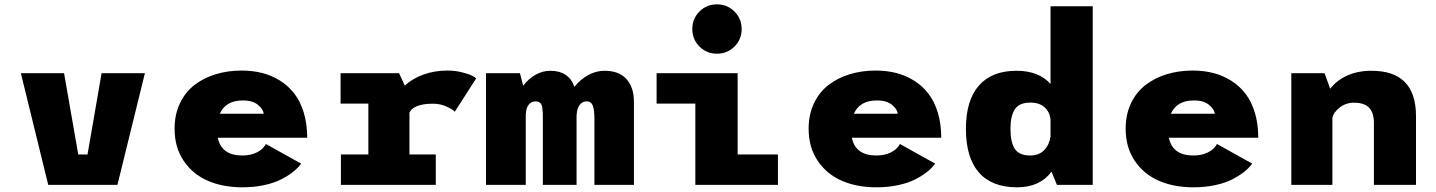

<svg xmlns="http://www.w3.org/2000/svg" viewBox="-20 -828 6430 860"><path d="M435 -500H629L506 0H196L73.5 -500H267L330.5 -136H372Z M1329 -95Q1315 -76 1293.5 -58.8Q1272 -41.5 1240.2 -25Q1208.5 -8.5 1163.2 1.2Q1118 11 1065.5 11Q979 11 911.5 -18Q844 -47 803 -107.2Q762 -167.5 762 -251.5Q762 -314.5 785.5 -364.5Q809 -414.5 850 -446.5Q891 -478.5 945.2 -495.2Q999.5 -512 1062.5 -512Q1111.5 -512 1154.5 -501Q1197.5 -490 1234.8 -466.5Q1272 -443 1298.8 -408.2Q1325.5 -373.5 1340.8 -323Q1356 -272.5 1356 -211H955.5Q972 -131.5 1065.5 -131.5Q1102 -131.5 1130.2 -145.2Q1158.5 -159 1171 -183ZM1067 -378Q991 -378 964.5 -318.5H1161Q1159.5 -338.5 1135.2 -358.5Q1111 -378.5 1067 -378Z M1814 -136H1932V0H1507V-136H1630V-364H1505.5V-500H1767.5L1793 -444.5Q1827.5 -476.5 1877 -494.2Q1926.5 -512 1985 -512Q2018.5 -512 2049 -504.2Q2079.5 -496.5 2094 -489.2Q2108.5 -482 2113 -477L2017 -327.5Q2007 -338.5 1979.2 -351Q1951.5 -363.5 1919.5 -363.5Q1874.5 -363.5 1847.8 -352.5Q1821 -341.5 1814 -323Z M2157 0V-500H2309L2323.5 -444Q2347 -475 2378.5 -493Q2410 -511 2445 -511Q2527.5 -511 2553 -439Q2579 -472 2614.2 -491.5Q2649.5 -511 2688 -511Q2752.5 -511 2786 -473.8Q2819.5 -436.5 2819.5 -372V0H2642.5V-296Q2642.5 -335.5 2635.2 -354.8Q2628 -374 2607.5 -374Q2588 -374 2576 -357.5Q2564 -341 2563 -314H2562.5V0H2411.5V-297Q2411.5 -314.5 2411.2 -323.5Q2411 -332.5 2409.2 -344.2Q2407.5 -356 2404.2 -361.2Q2401 -366.5 2395 -370.2Q2389 -374 2380 -374Q2360.5 -374 2348.5 -359.5Q2336.5 -345 2335.5 -319L2335 -318.5V0Z M3191.5 -587.5Q3145 -587.5 3113 -619.5Q3081 -651.5 3081 -698Q3081 -744.5 3113 -776.5Q3145 -808.5 3191.5 -808.5Q3237.5 -808.5 3269.8 -776.5Q3302 -744.5 3302 -698Q3302 -651.5 3269.8 -619.5Q3237.5 -587.5 3191.5 -587.5ZM3284 -136H3464.5V0H3094.5V-364H2921V-500H3284Z M4169 -95Q4155 -76 4133.5 -58.8Q4112 -41.5 4080.2 -25Q4048.5 -8.5 4003.2 1.2Q3958 11 3905.5 11Q3819 11 3751.5 -18Q3684 -47 3643 -107.2Q3602 -167.5 3602 -251.5Q3602 -314.5 3625.5 -364.5Q3649 -414.5 3690 -446.5Q3731 -478.5 3785.2 -495.2Q3839.5 -512 3902.5 -512Q3951.5 -512 3994.5 -501Q4037.5 -490 4074.8 -466.5Q4112 -443 4138.8 -408.2Q4165.5 -373.5 4180.8 -323Q4196 -272.5 4196 -211H3795.5Q3812 -131.5 3905.5 -131.5Q3942 -131.5 3970.2 -145.2Q3998.5 -159 4011 -183ZM3907 -378Q3831 -378 3804.5 -318.5H4001Q3999.5 -338.5 3975.2 -358.5Q3951 -378.5 3907 -378Z M4533 -511Q4633 -511 4685.5 -452V-800H4874.5V0H4714L4690 -59Q4637.5 11 4536 11Q4422.5 11 4364.5 -55.5Q4306.5 -122 4306.5 -251Q4306.5 -379 4364.8 -445Q4423 -511 4533 -511ZM4506 -251Q4506 -192 4525.2 -161.8Q4544.5 -131.5 4595 -131.5Q4634 -131.5 4657.2 -155.8Q4680.5 -180 4685.5 -216V-295Q4680.5 -329.5 4657 -349Q4633.5 -368.5 4596 -368.5Q4545.5 -368.5 4525.8 -338.8Q4506 -309 4506 -251Z M5589 -95Q5575 -76 5553.5 -58.8Q5532 -41.5 5500.2 -25Q5468.5 -8.5 5423.2 1.2Q5378 11 5325.5 11Q5239 11 5171.5 -18Q5104 -47 5063 -107.2Q5022 -167.5 5022 -251.5Q5022 -314.5 5045.5 -364.5Q5069 -414.5 5110 -446.5Q5151 -478.5 5205.2 -495.2Q5259.5 -512 5322.5 -512Q5371.5 -512 5414.5 -501Q5457.5 -490 5494.8 -466.5Q5532 -443 5558.8 -408.2Q5585.5 -373.5 5600.8 -323Q5616 -272.5 5616 -211H5215.5Q5232 -131.5 5325.5 -131.5Q5362 -131.5 5390.2 -145.2Q5418.5 -159 5431 -183ZM5327 -378Q5251 -378 5224.5 -318.5H5421Q5419.5 -338.5 5395.2 -358.5Q5371 -378.5 5327 -378Z M5764 0V-500H5913L5938 -430.5Q5967.5 -468.5 6015 -489.8Q6062.5 -511 6123 -511Q6322.5 -511 6322.5 -308V0H6134V-276.5Q6134 -323 6112.5 -345.5Q6091 -368 6044.5 -368Q6008 -368 5980 -345.8Q5952 -323.5 5948 -299.5V0Z"/></svg>

Font: League Mono ExtraBold
Style: Regular
Weight: 800
Width: 6
Designer: Tyler Finck
Foundry: The League of Moveable Type / Tyler Finck
Version: Version 2.210